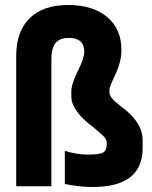

<svg xmlns="http://www.w3.org/2000/svg" viewBox="-20 -747 609 770"><path d="M45 -522Q45 -621 99 -674Q153 -727 252.5 -727Q352 -727 409.5 -679Q467 -631 467 -547Q467 -500 443 -449Q419 -398 419 -388V-377Q419 -358 447 -335Q453 -330 466.5 -319.5Q480 -309 486 -304Q552 -248 552 -186V-153Q552 3 351 3Q302 3 240 -9V-142Q288 -127 333.5 -127Q379 -127 393.5 -135.5Q408 -144 408 -166V-174Q408 -188 397.5 -198.5Q387 -209 379.5 -215.5Q372 -222 367 -226Q352 -240 337 -250Q266 -309 266 -360V-380Q266 -410 292 -462Q318 -514 318 -539Q318 -595 256 -595Q220 -595 203 -574.5Q186 -554 186 -509V0H45Z"/></svg>

Font: Khand
Style: Bold
Weight: 700
Designer: Devanagari: Sanchit Sawaria, Jyotish Sonowal; Latin: Satya Rajpurohit
Foundry: Indian Type Foundry
Version: Version 1.101;PS 1.0;hotconv 1.0.78;makeotf.lib2.5.61930; tt